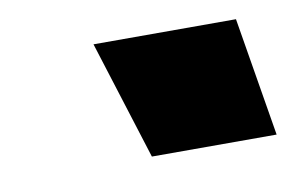

<svg xmlns="http://www.w3.org/2000/svg" viewBox="-36 -801 438 288"><g transform="rotate(-10 183.0 -656.5)"><path d="M119 -747H336L366 -566H176Z"/></g></svg>

Font: Prompt Black
Style: Italic
Weight: 900
Italic angle: -12°
Designer: Katatrad Team
Foundry: CadsonDemak
Version: Version 1.001